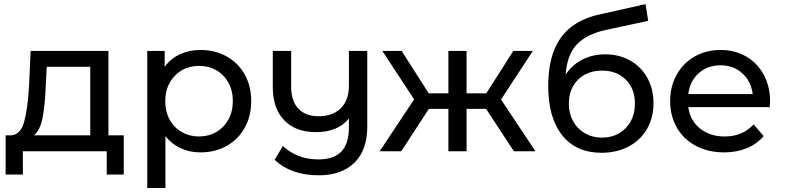

<svg xmlns="http://www.w3.org/2000/svg" viewBox="-20 -735 3813 933"><path d="M581.4 -77.3H506.9V-487.6H128.8L121.4 -322.9C117.1 -245.6 109.2 -185.8 97.5 -143.5C85.9 -101.2 64.4 -79.1 33.1 -77.3H7.4V113.2H91.1V0H498.6V113.2H581.4ZM187.2 -164.2C194.9 -204.4 199.9 -255.1 202.4 -316.5L207 -410.3H418.6V-77.3H145.4C165.6 -95.1 179.6 -124 187.2 -164.2Z M1081 -460.9C1043.6 -481.8 1001.3 -492.2 954.1 -492.2C917.9 -492.2 884.8 -485.3 854.7 -471.5C824.7 -457.7 799.8 -437.3 780.2 -410.3V-487.6H695.6V178.5H783.9V-73.6C804.1 -47.8 828.8 -28.2 857.9 -14.7C887.1 -1.2 919.1 5.5 954.1 5.5C1001.3 5.5 1043.6 -4.9 1081 -25.8C1118.5 -46.6 1147.7 -75.9 1168.9 -113.6C1190.1 -151.3 1200.6 -194.7 1200.6 -243.8C1200.6 -292.9 1190.1 -336.1 1168.9 -373.5C1147.7 -410.9 1118.5 -440.1 1081 -460.9ZM1030.9 -93.4C1006.1 -79 978 -71.8 946.7 -71.8C916.1 -71.8 888.1 -79 863 -93.4C837.9 -107.8 818.2 -128 804.1 -154.1C790 -180.2 783 -210.1 783 -243.8C783 -277.5 790.2 -307.3 804.6 -333C819 -358.8 838.6 -378.9 863.5 -393.3C888.3 -407.7 916.1 -414.9 946.7 -414.9C978 -414.9 1006.1 -407.9 1030.9 -393.8C1055.7 -379.7 1075.4 -359.6 1089.8 -333.5C1104.2 -307.4 1111.4 -277.5 1111.4 -243.8C1111.4 -210.1 1104.2 -180.2 1089.8 -154.1C1075.4 -128 1055.7 -107.8 1030.9 -93.4Z M1764.7 -487.6H1675.5V-320.1C1675.5 -272.3 1662.4 -235.3 1636.4 -209.3C1610.3 -183.2 1574.3 -170.2 1528.3 -170.2C1485.3 -170.2 1452.4 -182.6 1429.4 -207.4C1406.4 -232.3 1394.9 -267.7 1394.9 -313.7V-487.6H1305.6V-310.9C1305.6 -242.2 1324.2 -188.7 1361.3 -150.4C1398.4 -112 1449.5 -92.9 1514.5 -92.9C1586.2 -92.9 1639.9 -115 1675.5 -159.1V-115.9C1675.5 -63.1 1663.2 -24 1638.7 1.4C1614.1 26.9 1577 39.6 1527.4 39.6C1458.7 39.6 1401 17.8 1354.4 -25.7L1314.8 41.4C1340 66 1370.7 84.7 1406.8 97.6C1443 110.4 1483.5 116.9 1528.3 116.9C1602.5 116.9 1660.5 96.5 1702.2 55.7C1743.9 14.9 1764.7 -43.8 1764.7 -120.5Z M2342 -206.1 2477.2 0H2582.1L2414.7 -251.2L2569.2 -487.6H2474.5L2342.9 -281.5H2247.2V-487.6H2158.9V-281.5H2063.2L1931.7 -487.6H1837.8L1992.4 -252.1L1825 0H1929.8L2064.2 -206.1H2158.9V0H2247.2V-206.1Z M3042.4 -440.7C3006.8 -460.9 2966.3 -471 2921 -471C2879.9 -471 2842.8 -462.5 2809.6 -445.3C2776.5 -428.1 2749.5 -403.9 2728.7 -372.6C2733 -435.8 2750.8 -484.2 2782 -518C2813.3 -551.7 2860.9 -575.6 2924.6 -589.7L3129.8 -633.9L3116.9 -714.8L2894.3 -665.2C2809.6 -646.8 2746.8 -609.2 2705.7 -552.5C2664.6 -495.7 2644 -417.4 2644 -317.4C2644 -214.4 2666.6 -134.5 2711.7 -77.7C2756.7 -21 2820.7 7.4 2903.5 7.4C2952.5 7.4 2996.2 -2.8 3034.6 -23C3072.9 -43.2 3102.7 -71.6 3123.8 -108.1C3145 -144.6 3155.6 -186.5 3155.6 -233.7C3155.6 -279.7 3145.6 -320.6 3125.7 -356.5C3105.7 -392.4 3078 -420.4 3042.4 -440.7ZM2988.6 -87.4C2964.4 -73.3 2936.6 -66.2 2905.3 -66.2C2874.7 -66.2 2847.1 -73.3 2822.5 -87.4C2798 -101.5 2778.8 -121 2765 -145.8C2751.2 -170.7 2744.3 -199 2744.3 -230.9C2744.3 -279.4 2759.2 -318.3 2788.9 -347.8C2818.7 -377.2 2857.5 -391.9 2905.3 -391.9C2953.2 -391.9 2991.8 -377.2 3021.2 -347.8C3050.7 -318.3 3065.4 -279.4 3065.4 -230.9C3065.4 -199 3058.7 -170.7 3045.2 -145.8C3031.7 -121 3012.8 -101.5 2988.6 -87.4Z M3720.4 -214.4C3721.6 -225.4 3722.2 -234.3 3722.2 -241C3722.2 -290.1 3712 -333.7 3691.4 -371.7C3670.9 -409.7 3642.4 -439.3 3605.9 -460.5C3569.4 -481.6 3527.8 -492.2 3481.2 -492.2C3434.6 -492.2 3392.7 -481.6 3355.6 -460.5C3318.5 -439.3 3289.4 -409.7 3268.2 -371.7C3247.1 -333.7 3236.5 -291 3236.5 -243.8C3236.5 -196 3247.4 -153 3269.1 -115C3290.9 -77 3321.7 -47.4 3361.6 -26.2C3401.5 -5.1 3447.2 5.5 3498.7 5.5C3539.2 5.5 3575.8 -1.2 3608.6 -14.7C3641.4 -28.2 3668.9 -47.8 3691 -73.6L3642.2 -130.6C3606.6 -91.4 3559.7 -71.8 3501.4 -71.8C3453.6 -71.8 3413.6 -84.8 3381.4 -110.9C3349.2 -136.9 3330.3 -171.4 3324.8 -214.4ZM3374.9 -379C3403.5 -404.8 3438.9 -417.7 3481.2 -417.7C3523.5 -417.7 3558.9 -404.6 3587.5 -378.6C3616 -352.5 3632.7 -318.9 3637.6 -277.8H3324.8C3329.7 -319.5 3346.4 -353.3 3374.9 -379Z"/></svg>

Font: Montserrat Ace
Style: Regular
Weight: 500
Designer: Julieta Ulanovsky
Foundry: Julieta Ulanovsky
Version: Version 1